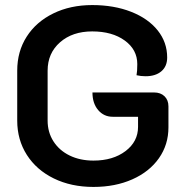

<svg xmlns="http://www.w3.org/2000/svg" viewBox="-20 -729 730 758"><path d="M48 -253V-450Q48 -526 85.5 -584.5Q123 -643 190.5 -676Q258 -709 344 -709Q430 -709 497.5 -682.5Q565 -656 602.5 -609Q640 -562 640 -502Q640 -467 617 -447.5Q594 -428 555 -428Q536 -428 519 -432Q522 -447 522 -476Q522 -533 472.5 -569Q423 -605 344 -605Q266 -605 217 -562Q168 -519 168 -450V-253Q168 -207 191 -171Q214 -135 255 -115Q296 -95 349 -95Q426 -95 475.5 -132.5Q525 -170 525 -228V-268H425Q390 -268 367.5 -294.5Q345 -321 345 -364H588Q614 -364 629.5 -349Q645 -334 645 -309V-226Q645 -158 607.5 -104.5Q570 -51 502.5 -21Q435 9 349 9Q261 9 192.5 -24.5Q124 -58 86 -117.5Q48 -177 48 -253Z"/></svg>

Font: K2D SemiBold
Style: Regular
Weight: 600
Designer: Katatrad Aksorn Co.,Ltd.
Foundry: Cadson Demak Co.,Ltd.
Version: Version 1.000; ttfautohint (v1.6)